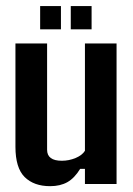

<svg xmlns="http://www.w3.org/2000/svg" viewBox="-20 -622 449 649"><path d="M149.4 7.3Q94.7 7.3 63.5 -23.4Q32.2 -54.2 32.2 -126V-475.1H139.2V-115.7Q139.2 -78.6 189 -78.6Q212.9 -78.6 235.4 -87.9Q257.8 -97.2 267.1 -112.3V-475.1H374V0H267.1V-51.3H251Q231.9 -20 207.8 -6.3Q183.6 7.3 149.4 7.3ZM289.6 -522.9H219.2V-601.6H289.6ZM186 -522.9H115.7V-601.6H186Z"/></svg>

Font: Agdasima
Style: Bold
Weight: 700
Width: 3
Designer: The DocRepair Project, Patric King
Foundry: Google
Version: Version 2.002